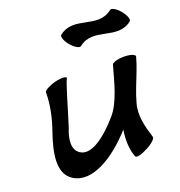

<svg xmlns="http://www.w3.org/2000/svg" viewBox="-157 -988 1094 1170"><g transform="rotate(-20 389.5 -402.5)"><path d="M444 -707C552 -792 667 -662 775 -747C785 -756 774 -787 749 -817C725 -846 696 -862 686 -853C578 -768 463 -898 355 -813C344 -804 355 -773 380 -743C405 -714 433 -698 444 -707ZM147 -514C147 -435 129 -352 100 -271C61 -155 33 -28 118 28C228 99 388 -2 512 -140C503 -78 503 -17 524 37C529 49 564 41 603 20C643 0 671 -26 666 -38C644 -110 621 -189 644 -267C660 -326 685 -384 708 -443C720 -473 730 -503 738 -533C740 -546 708 -557 667 -557C625 -557 590 -546 588 -533C560 -433 530 -307 469 -239C388 -145 281 -57 214 -103C169 -133 177 -200 203 -263C235 -360 286 -548 298 -553C297 -565 262 -567 220 -556C179 -545 146 -526 147 -514Z"/></g></svg>

Font: Nupuram Black Oblique
Style: Regular
Weight: 900
Designer: Santhosh Thottingal (santhosh.thottingal@gmail.com)
Foundry: SMC
Version: Version 1.000